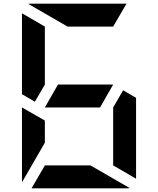

<svg xmlns="http://www.w3.org/2000/svg" viewBox="-20 -1020 856 1040"><path d="M99 -438 223 -367V-247L100 -34Q100 -35 99.5 -37.5Q99 -40 99 -41ZM647 -531 717 -490V-52L593 -124V-438ZM522 -438H223L294 -562H593ZM169 -469 99 -510V-948L223 -876V-562ZM470 -124 683 -1Q682 -1 679.5 -0.5Q677 0 676 0H151L223 -124ZM346 -876 133 -999Q134 -999 136.5 -999.5Q139 -1000 140 -1000H665L593 -876Z"/></svg>

Font: DSEG7 Modern Mini
Style: Bold
Weight: 700
Designer: Keshikan(Twitter:@keshinomi_88pro)
Version: Version 0.46